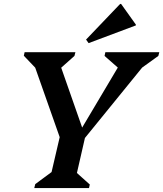

<svg xmlns="http://www.w3.org/2000/svg" viewBox="-20 -955 829 975"><path d="M296 -222 141 -662 184 -585 101 -672 105 -690H363L358 -671L258 -582L272 -665L405 -285H384L605 -657L610 -584L511 -671L515 -690H789L784 -671L666 -586L741 -660L385 -222ZM154 0 159 -20 282 -111 232 -39 287 -275H416L362 -39L331 -112L436 -18L432 0ZM430 -736 417 -754 590 -935H595L670 -830V-826Z"/></svg>

Font: Platypi Light Medium
Style: Italic
Weight: 500
Italic angle: -13°
Version: Version 1.200